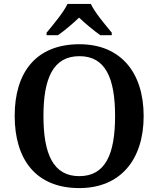

<svg xmlns="http://www.w3.org/2000/svg" viewBox="-20 -951 810 981"><path d="M218 -784V-771H276C308 -793 354 -832 384 -861C414 -832 461 -793 493 -771H551V-784C520 -822 465 -886 444 -931H325C304 -886 249 -822 218 -784ZM385 10C597 10 714 -137 714 -358C714 -580 597 -725 386 -725C163 -725 55 -580 55 -359C55 -137 163 10 385 10ZM385 -51C252 -51 202 -164 202 -358C202 -552 252 -664 386 -664C519 -664 568 -552 568 -358C568 -164 519 -51 385 -51Z"/></svg>

Font: Noto Serif Yezidi SemiBold
Style: Regular
Weight: 600
Designer: Dalton Maag Ltd
Foundry: Dalton Maag Ltd
Version: Version 1.001